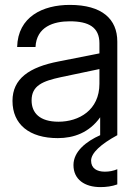

<svg xmlns="http://www.w3.org/2000/svg" viewBox="-20 -552 546 784"><path d="M389 0C333 25 280 66 280 122C280 181 326 212 390 212C413 212 437 209 459 201V139C442 146 426 149 408 149C375 149 352 135 352 104C352 73 391 37 459 0V-382C459 -474 397 -532 265 -532C155 -532 53 -484 50 -360H125C129 -443 199 -465 265 -465C342 -465 386 -441 386 -375V-334L219 -301C100 -278 31 -231 31 -140C31 -44 100 12 216 12C281 12 344 -10 389 -73ZM109 -142C109 -203 155 -221 229 -237L386 -270V-210C386 -102 302 -55 219 -55C142 -55 109 -91 109 -142Z"/></svg>

Font: Aspekta 350
Style: Regular
Weight: 350
Designer: Ivo Dolenc
Version: Version 2.000